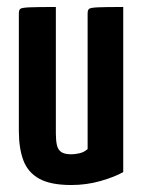

<svg xmlns="http://www.w3.org/2000/svg" viewBox="-20 -520 408 550"><path d="M184 10Q125 10 92.5 -8Q60 -26 47 -60.5Q34 -95 34 -145V-481Q34 -491 38 -494.5Q42 -498 64.5 -499Q87 -500 140 -500V-138Q140 -118 143 -104.5Q146 -91 155.5 -84.5Q165 -78 184 -78Q195 -78 208 -81Q221 -84 231 -93V-481Q231 -491 235 -494.5Q239 -498 260 -499Q281 -500 333 -500V-27Q308 -13 268 -1.5Q228 10 184 10Z"/></svg>

Font: Yanone Kaffeesatz ExtraLight SemiBold
Style: Regular
Weight: 600
Version: Version 2.003